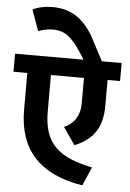

<svg xmlns="http://www.w3.org/2000/svg" viewBox="-70 -941 675 996"><g transform="rotate(5 267.5 -443.0)"><path d="M545 -639V-545H480V-410Q480 -327 445.5 -274.5Q411 -222 338 -193L276 -283Q316 -300 336.5 -333Q357 -366 357 -411V-545H185V-356Q185 -291 200.5 -246Q216 -201 247.5 -170Q279 -139 327 -119Q375 -99 439 -86L397 11Q62 -42 62 -353V-545H-10V-639H347L319 -682Q285 -733 253.5 -757Q222 -781 173 -781Q153 -781 133.5 -776.5Q114 -772 99 -766L60 -875Q78 -885 105.5 -891Q133 -897 163 -897Q241 -897 294.5 -858Q348 -819 383 -751L442 -639Z"/></g></svg>

Font: Mukta
Style: Bold
Weight: 700
Designer: Girish Dalvi and Yashodeep Gholap
Foundry: Ek Type
Version: Version 2.538;PS 1.002;hotconv 16.6.51;makeotf.lib2.5.65220;